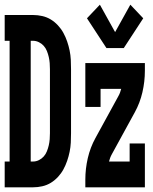

<svg xmlns="http://www.w3.org/2000/svg" viewBox="-31 -799 651 819"><path d="M-11 0V-110H10V-625H-11V-735H110Q130 -735 149.5 -730.5Q169 -726 185.5 -716Q202 -706 216 -691Q230 -676 239.5 -658.5Q249 -641 255.5 -622Q262 -603 266 -583.5Q270 -564 271 -544Q272 -524 272 -504V-231Q272 -211 271 -191Q270 -171 266 -151.5Q262 -132 255.5 -113Q249 -94 239.5 -76.5Q230 -59 216 -44Q202 -29 185.5 -19Q169 -9 149.5 -4.5Q130 0 110 0ZM110 -110Q123 -110 135 -116Q147 -122 155.5 -131.5Q164 -141 169 -153.5Q174 -166 177 -179Q180 -192 181 -205Q182 -218 182 -231V-504Q182 -517 181 -530Q180 -543 177 -556Q174 -569 169 -581.5Q164 -594 155.5 -603.5Q147 -613 135 -619Q123 -625 110 -625H100V-110ZM497 -594H423L340 -721L395 -779L460 -662L525 -779L580 -721ZM333 0V-33Q333 -79 343.5 -124.5Q354 -170 376 -210L474 -389Q478 -396 481 -404Q484 -412 486 -420H398V-343H333V-530H587V-497Q587 -451 576.5 -405.5Q566 -360 544 -320L446 -141Q442 -134 439 -126Q436 -118 434 -110H522V-187H587V0Z"/></svg>

Font: Iosevka Curly Slab XBdEx
Style: Regular
Weight: 800
Width: 7
Monospace: yes
Designer: Belleve Invis
Foundry: Belleve Invis
Version: Version 11.0.0; ttfautohint (v1.8.3)